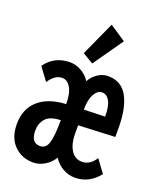

<svg xmlns="http://www.w3.org/2000/svg" viewBox="-134 -780 717 873"><g transform="rotate(20 225.0 -343.5)"><path d="M131 12Q77 12 40 -24.5Q3 -61 3 -128Q3 -201 50.5 -243Q98 -285 183 -289Q183 -341 167 -368Q151 -395 126 -395Q91 -395 63 -352L17 -414Q61 -474 136 -474Q166 -474 193.5 -457Q221 -440 233 -418Q246 -442 269.5 -458Q293 -474 319 -474Q384 -474 414 -419.5Q444 -365 444 -269V-225L267 -217V-177Q267 -128 286 -97.5Q305 -67 339 -67Q378 -67 404 -108L449 -47Q402 12 334 12Q303 12 275.5 -3.5Q248 -19 230 -47Q214 -20 187 -4Q160 12 131 12ZM267 -293 369 -296Q369 -346 355.5 -370.5Q342 -395 319 -395Q297 -395 282 -368Q267 -341 267 -293ZM136 -69Q165 -69 175 -103Q185 -137 185 -212Q133 -210 112.5 -186.5Q92 -163 92 -128Q92 -69 136 -69ZM231 -503 179 -534 254 -699 332 -647Z"/></g></svg>

Font: Inconsolata SemiCondensed Bold
Style: Regular
Weight: 700
Width: 4
Monospace: yes
Designer: Raph Levien, Cyreal, Brenton Simpson
Foundry: Raph Levien, Cyreal, Google
Version: Version 3.001; ttfautohint (v1.8.2.53-6de2)